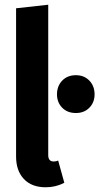

<svg xmlns="http://www.w3.org/2000/svg" viewBox="-20 -776 420 812"><path d="M48 -114V-741L184 -756V-120Q184 -93 207 -93Q218 -93 226 -97L252 -3Q216 16 173 16Q114 16 81 -19Q48 -54 48 -114ZM380 -377Q380 -343 358 -320.5Q336 -298 301 -298Q265 -298 243 -320.5Q221 -343 221 -377Q221 -412 243 -435Q265 -458 301 -458Q336 -458 358 -435Q380 -412 380 -377Z"/></svg>

Font: Fira Sans Compressed SemiBold
Style: Regular
Weight: 600
Width: 1
Designer: bBox Type GmbH & Carrois Corporate GbR & Edenspiekermann AG
Foundry: bBox Type GmbH & Carrois Corporate GbR & Edenspiekermann AG
Version: Version 4.301